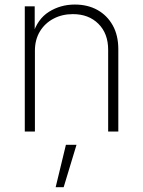

<svg xmlns="http://www.w3.org/2000/svg" viewBox="-20 -570 620 832"><path d="M131.3 -350.1V0H87.4V-542.5H130.4V-420.4H122.1Q142.1 -487.3 192.1 -518.8Q242.2 -550.3 304.2 -550.3Q359.9 -550.3 402.1 -526.9Q444.3 -503.4 468.5 -460.2Q492.7 -417 492.7 -356.4V0H448.7V-354Q448.7 -424.8 406.5 -466.8Q364.3 -508.8 295.9 -508.8Q249 -508.8 211.7 -489Q174.3 -469.2 152.8 -433.6Q131.3 -397.9 131.3 -350.1ZM221.2 241.2 265.6 57.6H311.5L255.9 241.2Z"/></svg>

Font: Inter 16pt ExtraLight
Style: Regular
Weight: 250
Version: Version 4.001;git-66647c0bb